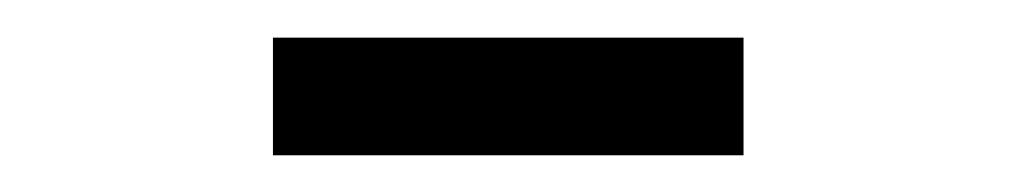

<svg xmlns="http://www.w3.org/2000/svg" viewBox="-20 -270 540 102"><path d="M375 -187.5V-250H125V-187.5Z"/></svg>

Font: BFUnifontExMono
Style: Regular
Weight: 500
Version: Version 15.0.06